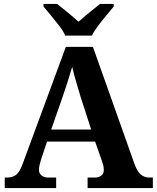

<svg xmlns="http://www.w3.org/2000/svg" viewBox="-20 -951 793 971"><path d="M4 0V-53H16Q43 -53 61.5 -67Q80 -81 96 -126L313 -714H450L659 -125Q674 -83 692.5 -68Q711 -53 735 -53H753V0H423V-53H462Q477 -53 491 -62Q505 -71 505 -92Q505 -104 502 -115.5Q499 -127 496 -135L461 -235H218L189 -149Q185 -137 181 -120.5Q177 -104 177 -92Q177 -73 191 -63Q205 -53 222 -53H264V0ZM239 -296H441L388 -460Q378 -494 365.5 -536Q353 -578 345 -613Q336 -581 323 -540.5Q310 -500 298 -465ZM310 -771Q300 -794 279.5 -820.5Q259 -847 237.5 -873Q216 -899 200 -918V-931H269Q290 -915 322.5 -888Q355 -861 377 -841Q392 -855 412 -871.5Q432 -888 452 -904Q472 -920 486 -931H555V-918Q540 -899 518 -873Q496 -847 476 -820.5Q456 -794 445 -771Z"/></svg>

Font: Noto Serif Toto
Style: Bold
Weight: 700
Designer: Monotype Design Team
Foundry: Monotype Imaging Inc.
Version: Version 2.001; ttfautohint (v1.8.4.7-5d5b)